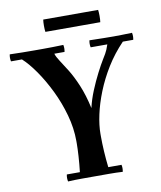

<svg xmlns="http://www.w3.org/2000/svg" viewBox="-94 -924 840 999"><g transform="rotate(-10 326.0 -424.0)"><path d="M184 2Q180 -17 184 -35H253Q258 -78 260.5 -118.5Q263 -159 263 -185V-198Q263 -266 243.5 -336Q224 -406 193 -469.5Q162 -533 126.5 -584Q91 -635 58 -665H229Q234 -648 250 -624Q266 -600 288 -564.5Q310 -529 332 -477Q354 -425 370 -353Q380 -397 398.5 -442Q417 -487 437.5 -527Q458 -567 474 -593Q492 -621 499 -638Q506 -655 509 -665H591Q540 -612 503 -552Q466 -492 441.5 -430.5Q417 -369 405 -313Q393 -257 393 -213V-200Q393 -163 395.5 -120.5Q398 -78 403 -35H473Q477 -17 473 2Q439 0 401 0Q363 0 328 0Q294 0 256.5 0Q219 0 184 2ZM0 -665Q-4 -684 0 -702Q35 -701 66 -700.5Q97 -700 131 -700Q144 -700 169.5 -700Q195 -700 225 -700.5Q255 -701 283 -702Q287 -684 283 -665ZM421 -665Q417 -684 421 -702Q463 -701 496 -700.5Q529 -700 548 -700Q568 -700 590 -700.5Q612 -701 646 -702Q650 -684 646 -665ZM493 -785H203Q201 -798 201 -817.5Q201 -837 203 -850H493Q495 -837 495 -817.5Q495 -798 493 -785Z"/></g></svg>

Font: Poltawski Nowy SemiBold
Style: Regular
Weight: 600
Version: Version 1.001;gftools[0.9.25]